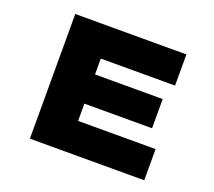

<svg xmlns="http://www.w3.org/2000/svg" viewBox="-119 -857 1127 1013"><g transform="rotate(20 445.0 -350.0)"><path d="M140 0V-700H764V-525H347V-175H782V0ZM251 -272V-436H727V-272Z"/></g></svg>

Font: Lexend Peta Black
Style: Regular
Weight: 900
Version: Version 1.007